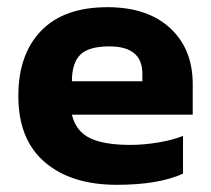

<svg xmlns="http://www.w3.org/2000/svg" viewBox="-20 -504 587 534"><path d="M31 -237Q31 -353 94.5 -418.5Q158 -484 279 -484Q390 -484 453 -426Q516 -368 516 -270V-185H180Q191 -139 230 -120Q269 -101 342 -101Q381 -101 421.5 -108Q462 -115 489 -126V-21Q421 10 305 10Q178 10 104.5 -53Q31 -116 31 -237ZM376 -278V-299Q376 -375 284 -375Q227 -375 203.5 -352Q180 -329 180 -278Z"/></svg>

Font: Kanit SemiBold
Style: Regular
Weight: 600
Designer: Katatrad Team
Foundry: CadsonDemak
Version: Version 1.030